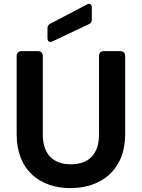

<svg xmlns="http://www.w3.org/2000/svg" viewBox="-20 -964 732 991"><path d="M66 -674V-271C66 -83 189 7 344 7C498 7 626 -83 626 -271V-674C626 -691 617 -700 600 -700H516C500 -700 491 -691 491 -674V-270C491 -167 437 -116 346 -116C255 -116 201 -167 201 -270V-674C201 -691 192 -700 176 -700H92C75 -700 66 -691 66 -674ZM429 -941 240 -842C230 -837 225 -829 225 -818V-767C225 -751 235 -743 250 -750L438 -839C449 -844 454 -852 454 -864V-925C454 -942 443 -949 429 -941Z"/></svg>

Font: Arvore Sans SemiBold
Style: Regular
Weight: 600
Designer: Jonny Pinhorn (Latin) Dan Schunck (customization for Arvore)
Version: Version 1.000;Glyphs 3.3 (3305)